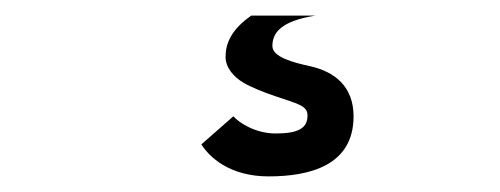

<svg xmlns="http://www.w3.org/2000/svg" viewBox="-20 -20 640 246"><path d="M279 129 238 165C248 181 274 206 324 206C377 206 433 192 433 129C433 91 409 72 378 65C355 60 329 53 329 39C329 22 340 7 384 0H302C276 18 269 36 269 53C269 67 280 79 292 86C302 92 320 99 332 103C361 113 374 115 374 128C374 145 361 151 333 151C307 151 286 137 279 129Z"/></svg>

Font: Hibana 45 SubMedium
Style: Regular
Weight: 500
Width: 6
Designer: pygmalion
Foundry: ybstudio
Version: Version 2021.007;FEAKit 1.0